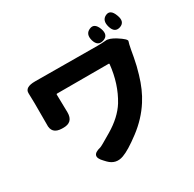

<svg xmlns="http://www.w3.org/2000/svg" viewBox="-199 -1084 1398 1381"><g transform="rotate(-30 500.0 -394.0)"><path d="M442 75Q374 100 323 48L307 31Q238 -39 334 -62Q344 -64 439 -121Q549 -186 603 -272Q676 -392 692 -548Q692 -553 687 -553H258Q253 -553 253 -548L256 -400Q257 -314 172 -317H163Q78 -319 84 -400Q84 -405 84 -445V-574Q84 -615 82 -656Q79 -708 165 -708L680 -705Q720 -705 750 -708Q781 -712 832 -680Q898 -638 892 -622.5Q886 -607 877 -559Q874 -544 867 -503Q855 -437 836 -375Q805 -268 754 -189Q692 -92 594 -18Q496 56 442 75ZM889 -740Q838 -723 820 -784Q802 -845 846 -866Q891 -887 915 -822Q940 -758 889 -740ZM737 -717Q685 -700 667 -759Q650 -819 696 -839Q742 -860 766 -797Q789 -734 737 -717Z"/></g></svg>

Font: Resource Han Rounded TW Heavy
Style: Regular
Weight: 900
Designer: Cyano Hao (round all glyphs); Ryoko NISHIZUKA 西塚涼子 (kana, bopomofo & ideographs); Paul D. Hunt (Latin, Greek & Cyrillic)
Foundry: Cyano Hao
Version: 0.990